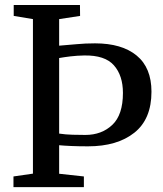

<svg xmlns="http://www.w3.org/2000/svg" viewBox="-20 -764 666 784"><path d="M114.5 -55V-686L36 -699V-743.5H306.5L307 -699L221.5 -686V-577.5Q255.5 -580 291.8 -583.5Q328 -587 368 -587Q477.5 -587 538 -537.2Q598.5 -487.5 598.5 -389.5Q598.5 -277.5 528.5 -222Q458.5 -166.5 339.5 -166.5Q301 -166.5 271.5 -167.8Q242 -169 221.5 -171V-54.5L322.5 -43.5V0H35V-43.5ZM328.5 -213Q395 -213 438.5 -254Q482 -295 482 -384.5Q482 -455.5 445.2 -497.2Q408.5 -539 323.5 -537.5Q295 -537 267.8 -533.8Q240.5 -530.5 221.5 -527V-218.5Q248.5 -214.5 276.2 -213.8Q304 -213 328.5 -213Z"/></svg>

Font: Merriweather Text
Style: Regular
Weight: 400
Designer: Eben Sorkin
Foundry: Eben Sorkin
Version: Version 2.100; ttfautohint (v1.7.19-72a1) -l 8 -r 50 -G 200 